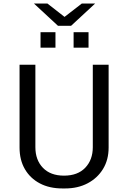

<svg xmlns="http://www.w3.org/2000/svg" viewBox="-20 -1050 721 1080"><path d="M331 10Q258 10 204 -18.5Q150 -47 120 -98.5Q90 -150 90 -220V-686H179V-222Q179 -150 221.5 -106Q264 -62 340 -62Q417 -62 459.5 -106.5Q502 -151 502 -222V-686H591V-220Q591 -151 559.5 -99.5Q528 -48 473 -19Q418 10 346 10ZM306 -905 171 -1030H247L343 -955L440 -1030H515L380 -905ZM208 -782V-869H292V-782ZM394 -782V-869H478V-782Z"/></svg>

Font: Chivo Medium Light
Style: Regular
Weight: 300
Version: Version 2.002